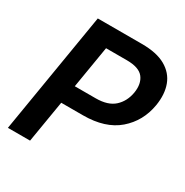

<svg xmlns="http://www.w3.org/2000/svg" viewBox="-167 -864 964 1000"><g transform="rotate(30 315.0 -364.0)"><path d="M16.1 0 136.7 -727.5H402.3Q491.2 -727.5 544.4 -697.3Q597.7 -667 617.7 -613.3Q637.7 -559.6 626 -488.3Q608.4 -383.8 532 -317.9Q455.6 -252 321.8 -252H191.4L149.4 0ZM209.5 -361.8H335Q408.7 -361.8 446.8 -396.7Q484.9 -431.6 494.6 -488.3Q503.9 -545.4 477.1 -580.1Q450.2 -614.7 376 -614.7H251.5Z"/></g></svg>

Font: Inter Display Semi Bold
Style: Italic
Weight: 600
Italic angle: -9.39999°
Designer: Rasmus Andersson
Foundry: rsms
Version: Version 4.000;git-4fc901f